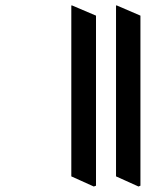

<svg xmlns="http://www.w3.org/2000/svg" viewBox="-20 -645 589 700"><path d="M485 35 492 32V-588L406 -625H403V-2ZM322 35 330 32V-588L243 -625H240V-2Z"/></svg>

Font: Noto Serif Bengali Condensed
Style: Bold
Weight: 700
Width: 3
Designer: Juan Bruce, Universal Thirst, Indian Type Foundry and the Monotype Design Team.
Foundry: Monotype Imaging Inc.
Version: Version 2.003